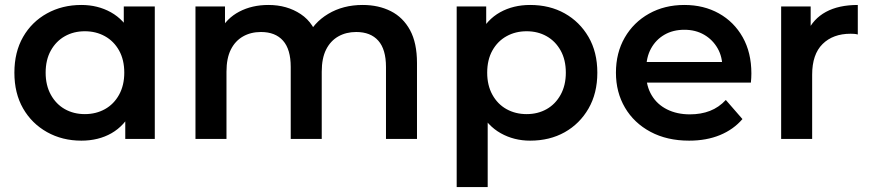

<svg xmlns="http://www.w3.org/2000/svg" viewBox="-20 -560 3507 774"><path d="M308 7Q231 7 169.5 -27.5Q108 -62 73 -123Q38 -184 38 -267Q38 -350 73 -411Q108 -472 169.5 -506Q231 -540 308 -540Q374 -540 427 -510.5Q480 -481 511.5 -421Q543 -361 543 -267Q543 -174 512.5 -113.5Q482 -53 429.5 -23Q377 7 308 7ZM322 -100Q367 -100 403 -120Q439 -140 460 -178Q481 -216 481 -267Q481 -319 460 -356.5Q439 -394 403 -414Q367 -434 322 -434Q277 -434 241.5 -414Q206 -394 185 -356.5Q164 -319 164 -267Q164 -216 185 -178Q206 -140 241.5 -120Q277 -100 322 -100ZM485 0V-126L489 -268L479 -410V-534H604V0Z M1442 -540Q1506 -540 1555.5 -515Q1605 -490 1633 -438.5Q1661 -387 1661 -306V0H1536V-290Q1536 -361 1505 -396Q1474 -431 1416 -431Q1375 -431 1343.5 -413Q1312 -395 1294.5 -360Q1277 -325 1277 -271V0H1152V-290Q1152 -361 1121 -396Q1090 -431 1032 -431Q991 -431 959.5 -413Q928 -395 910.5 -360Q893 -325 893 -271V0H768V-534H887V-392L866 -434Q893 -486 944.5 -513Q996 -540 1062 -540Q1137 -540 1192.5 -503Q1248 -466 1266 -391L1217 -408Q1243 -468 1303 -504Q1363 -540 1442 -540Z M2117 7Q2052 7 1998.5 -23Q1945 -53 1913.5 -113.5Q1882 -174 1882 -267Q1882 -361 1912.5 -421Q1943 -481 1996 -510.5Q2049 -540 2117 -540Q2196 -540 2256.5 -506Q2317 -472 2352.5 -411Q2388 -350 2388 -267Q2388 -184 2352.5 -122.5Q2317 -61 2256.5 -27Q2196 7 2117 7ZM1821 194V-534H1940V-408L1936 -266L1946 -124V194ZM2103 -100Q2148 -100 2183.5 -120Q2219 -140 2240 -178Q2261 -216 2261 -267Q2261 -319 2240 -356.5Q2219 -394 2183.5 -414Q2148 -434 2103 -434Q2058 -434 2022 -414Q1986 -394 1965 -356.5Q1944 -319 1944 -267Q1944 -216 1965 -178Q1986 -140 2022 -120Q2058 -100 2103 -100Z M2758 7Q2669 7 2602.5 -28.5Q2536 -64 2499.5 -126Q2463 -188 2463 -267Q2463 -347 2498.5 -408.5Q2534 -470 2596.5 -505Q2659 -540 2739 -540Q2817 -540 2878 -506Q2939 -472 2974 -410Q3009 -348 3009 -264Q3009 -256 3008.5 -246Q3008 -236 3007 -227H2562V-310H2941L2892 -284Q2893 -330 2873 -365Q2853 -400 2818.5 -420Q2784 -440 2739 -440Q2693 -440 2658.5 -420Q2624 -400 2604.5 -364.5Q2585 -329 2585 -281V-261Q2585 -213 2607 -176Q2629 -139 2669 -119Q2709 -99 2761 -99Q2806 -99 2842 -113Q2878 -127 2906 -157L2973 -80Q2937 -38 2882.5 -15.5Q2828 7 2758 7Z M3129 0V-534H3248V-387L3234 -430Q3258 -484 3309.5 -512Q3361 -540 3438 -540V-421Q3430 -423 3423 -423.5Q3416 -424 3409 -424Q3338 -424 3296 -382.5Q3254 -341 3254 -259V0Z"/></svg>

Font: MOST Montserrat SemiBold
Style: Regular
Weight: 600
Designer: Julieta Ulanovsky
Foundry: Julieta Ulanovsky
Version: Version 8.000;March 11, 2024;FontCreator 15.0.0.2926 64-bit